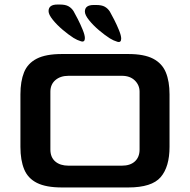

<svg xmlns="http://www.w3.org/2000/svg" viewBox="-20 -826 837 846"><path d="M253 0Q183 0 143 -20Q103 -40 86.5 -80Q70 -120 70 -179V-410Q70 -468 86 -507.5Q102 -547 142 -567.5Q182 -588 253 -588H545Q615 -588 654.5 -567.5Q694 -547 710.5 -507.5Q727 -468 727 -410V-179Q727 -91 688 -45.5Q649 0 545 0ZM282 -96H517Q554 -96 574.5 -115Q595 -134 595 -167V-422Q595 -451 574 -471.5Q553 -492 517 -492H282Q246 -492 224 -473Q202 -454 202 -422V-167Q202 -133 223.5 -114.5Q245 -96 282 -96ZM354 -658Q354 -671 344.5 -694.5Q335 -718 323 -741.5Q311 -765 304 -777Q295 -791 281.5 -798.5Q268 -806 244 -806H233Q194 -806 194 -777Q194 -762 212.5 -739Q231 -716 256.5 -694.5Q282 -673 304 -659Q320 -649 337 -644Q354 -639 354 -658ZM514 -656Q514 -669 504.5 -692.5Q495 -716 483 -739.5Q471 -763 464 -775Q455 -789 441.5 -796.5Q428 -804 404 -804H393Q354 -804 354 -775Q354 -760 372.5 -737Q391 -714 416.5 -692.5Q442 -671 464 -657Q480 -647 497 -642Q514 -637 514 -656Z"/></svg>

Font: Goldman
Style: Regular
Weight: 400
Designer: Jaikishan Patel
Version: Version 1.000; ttfautohint (v1.8.3)